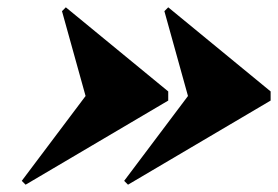

<svg xmlns="http://www.w3.org/2000/svg" viewBox="-20 -650 760 525"><path d="M330 -145 319.5 -155.5 494 -387.5 429.5 -619.5 440 -630 720 -400V-375ZM50 -145 39.5 -155.5 214 -387.5 149.5 -619.5 160 -630 440 -400V-375Z"/></svg>

Font: Bodoni Moda Black
Style: Italic
Weight: 900
Italic angle: -13°
Version: Version 2.005